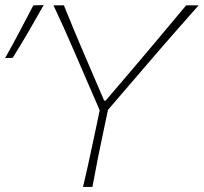

<svg xmlns="http://www.w3.org/2000/svg" viewBox="-51 -734 800 754"><path d="M275 0Q289.5 -61 301.5 -117Q313.5 -173 327.5 -238.5L340.5 -301L232 -551.5Q215 -591.5 198.2 -628.2Q181.5 -665 159 -713H200Q221.5 -660 237.2 -621.8Q253 -583.5 267.8 -549.2Q282.5 -515 300 -474L358 -339H364L475 -469Q511.5 -512 541.8 -548Q572 -584 604.5 -622.8Q637 -661.5 680 -713H729Q692.5 -672 656.8 -631.2Q621 -590.5 587 -551.5L373 -302.5L359.5 -238.5Q345.5 -173 334.2 -117Q323 -61 312 0ZM-31 -506Q-1.5 -558 25.8 -609.8Q53 -661.5 80 -713L120.5 -714Q91 -661.5 61.2 -610.2Q31.5 -559 -1 -507Z"/></svg>

Font: Commissioner Flair Thin
Style: Italic
Weight: 100
Italic angle: -12°
Designer: Kostas Bartsokas
Foundry: Kostas Bartsokas
Version: Version 1.000; ttfautohint (v1.8.3)